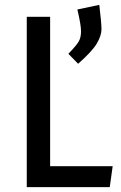

<svg xmlns="http://www.w3.org/2000/svg" viewBox="-20 -769 498 789"><path d="M388 -749Q397 -674 397 -648.5Q397 -623 378 -590.5Q359 -558 301 -507L261 -548Q294 -582 303.5 -598.5Q313 -615 313 -640.5Q313 -666 298 -730ZM186 -700V-86H443L431 0H90V-700Z"/></svg>

Font: Magra
Style: Regular
Weight: 400
Designer: Viviana Monsalve
Foundry: Viviana Monsalve
Version: Version 1.001